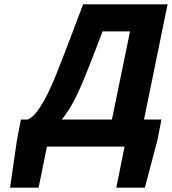

<svg xmlns="http://www.w3.org/2000/svg" viewBox="-20 -672 788 880"><path d="M195 0 157 188H26L58 -32L76 -124H106Q118 -128 132.5 -141.5Q147 -155 164 -181Q181 -207 201.5 -248.5Q222 -290 245 -349Q262 -392 275.5 -427Q289 -462 302 -496.5Q315 -531 329 -568Q343 -605 361 -652H748L640 -124H720L702 -32L644 188H513L551 0ZM373 -330Q347 -264 320.5 -213Q294 -162 263 -124H493L576 -528H450Q439 -499 430 -475.5Q421 -452 412.5 -429.5Q404 -407 394.5 -383.5Q385 -360 373 -330Z"/></svg>

Font: mr_Source Sans Pro
Style: Bold Italic
Weight: 700
Italic angle: -11°
Designer: Paul D. Hunt
Foundry: Adobe Systems Incorporated
Version: Version 1.036;July 10, 2024;FontCreator 11.5.0.2430 64-bit